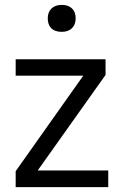

<svg xmlns="http://www.w3.org/2000/svg" viewBox="-20 -764 504 784"><path d="M44 0V-65L320 -455H44V-522H411V-458L134 -68H422V0ZM232 -634Q204 -634 189.5 -648.5Q175 -663 175 -689Q175 -714 190 -729Q205 -744 232 -744Q259 -744 274 -729.5Q289 -715 289 -689Q289 -664 274 -649Q259 -634 232 -634Z"/></svg>

Font: Lexend Deca Light
Style: Regular
Weight: 300
Designer: Bonnie Shaver-Troup, Thomas Jockin
Foundry: Lexend
Version: Version 1.008; ttfautohint (v1.8.4.7-5d5b)